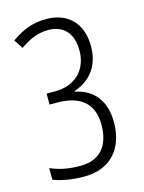

<svg xmlns="http://www.w3.org/2000/svg" viewBox="-110 -768 634 846"><g transform="rotate(-15 207.0 -345.0)"><path d="M345 -536C345 -640 283 -702 185 -702C126 -702 78 -685 25 -647L52 -606C91 -633 130 -653 180 -653C250 -653 291 -610 291 -530C291 -445 235 -384 142 -384H102V-334H137C237 -334 300 -290 300 -190C300 -94 254 -38 165 -38C106 -38 68 -47 28 -64V-11C69 5 119 12 170 12C289 12 356 -67 356 -186C356 -285 306 -344 224 -360V-363C295 -387 345 -442 345 -536Z"/></g></svg>

Font: Noto Sans Kannada ExtraCondensed Light
Style: Regular
Weight: 300
Width: 2
Designer: Jelle Bosma - Monotype Design Team
Foundry: Monotype Imaging Inc.
Version: Version 2.005